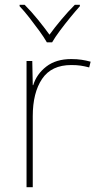

<svg xmlns="http://www.w3.org/2000/svg" viewBox="-20 -783 415 803"><path d="M278 -536Q302 -536 321.5 -533Q341 -530 359 -525L353 -501Q334 -506 317.5 -508.5Q301 -511 278 -511Q195 -511 156 -453Q117 -395 117 -297V0H91V-528H115L117 -427H119Q133 -473 173.5 -504.5Q214 -536 278 -536ZM176 -606Q164 -627 144 -654.5Q124 -682 102.5 -709.5Q81 -737 62 -757V-763H83Q111 -735 138.5 -701Q166 -667 187 -638Q208 -667 236.5 -701Q265 -735 293 -763H314V-757Q296 -737 273.5 -709.5Q251 -682 230.5 -654.5Q210 -627 198 -606Z"/></svg>

Font: Noto Sans Khmer UI Thin
Style: Regular
Weight: 100
Designer: Danh Hong and the Monotype Design Team
Foundry: Monotype Imaging Inc.
Version: Version 2.002; ttfautohint (v1.8.4.7-5d5b)